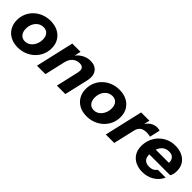

<svg xmlns="http://www.w3.org/2000/svg" viewBox="194 -1461 2411 2411"><g transform="rotate(45 1400.0 -255.0)"><path d="M272 10Q197 10 140.5 -20Q84 -50 53 -103.5Q22 -157 22 -228Q22 -290 45.5 -343.5Q69 -397 111 -436.5Q153 -476 209 -498Q265 -520 331 -520Q407 -520 463.5 -490.5Q520 -461 551.5 -408.5Q583 -356 583 -285Q583 -223 559 -169Q535 -115 492.5 -75Q450 -35 393.5 -12.5Q337 10 272 10ZM283 -108Q313 -108 339 -121.5Q365 -135 384.5 -159Q404 -183 415.5 -214.5Q427 -246 427 -283Q427 -339 399 -370.5Q371 -402 323 -402Q292 -402 265.5 -389Q239 -376 219.5 -353Q200 -330 189 -299Q178 -268 178 -231Q178 -175 206 -141.5Q234 -108 283 -108Z M606 0 723 -510H870L843 -390H846L756 0ZM960 0 1029 -303Q1040 -353 1023.5 -377.5Q1007 -402 963 -402Q910 -402 871.5 -368.5Q833 -335 819 -273L834 -396Q863 -452 920 -486Q977 -520 1039 -520Q1125 -520 1164.5 -464Q1204 -408 1183 -316L1110 0Z M1495 10Q1420 10 1363.5 -20Q1307 -50 1276 -103.5Q1245 -157 1245 -228Q1245 -290 1268.5 -343.5Q1292 -397 1334 -436.5Q1376 -476 1432 -498Q1488 -520 1554 -520Q1630 -520 1686.5 -490.5Q1743 -461 1774.5 -408.5Q1806 -356 1806 -285Q1806 -223 1782 -169Q1758 -115 1715.5 -75Q1673 -35 1616.5 -12.5Q1560 10 1495 10ZM1506 -108Q1536 -108 1562 -121.5Q1588 -135 1607.5 -159Q1627 -183 1638.5 -214.5Q1650 -246 1650 -283Q1650 -339 1622 -370.5Q1594 -402 1546 -402Q1515 -402 1488.5 -389Q1462 -376 1442.5 -353Q1423 -330 1412 -299Q1401 -268 1401 -231Q1401 -175 1429 -141.5Q1457 -108 1506 -108Z M1828 0 1946 -510H2093L2065 -390H2068L1978 0ZM2043 -282 2057 -404Q2086 -460 2129 -490Q2172 -520 2221 -520Q2237 -520 2250.5 -517.5Q2264 -515 2272 -512L2240 -373Q2228 -377 2210.5 -379.5Q2193 -382 2177 -382Q2116 -382 2085 -357Q2054 -332 2043 -282Z M2483 10Q2417 10 2362.5 -15.5Q2308 -41 2276 -91.5Q2244 -142 2244 -216Q2244 -263 2257.5 -307.5Q2271 -352 2297 -390.5Q2323 -429 2360.5 -458Q2398 -487 2445 -503.5Q2492 -520 2548 -520Q2613 -520 2667 -496Q2721 -472 2753 -424.5Q2785 -377 2785 -305Q2785 -274 2778.5 -249Q2772 -224 2761 -210H2328L2349 -309H2664L2635 -279Q2641 -302 2640 -325.5Q2639 -349 2628.5 -368.5Q2618 -388 2597 -400Q2576 -412 2542 -412Q2507 -412 2481.5 -399.5Q2456 -387 2438.5 -366Q2421 -345 2410 -319Q2399 -293 2394.5 -266Q2390 -239 2390 -215Q2390 -151 2419 -124.5Q2448 -98 2497 -98Q2538 -98 2564 -112.5Q2590 -127 2604 -149H2743Q2709 -74 2639.5 -32Q2570 10 2483 10Z"/></g></svg>

Font: Instrument Sans
Style: Bold Italic
Weight: 700
Italic angle: -13°
Designer: Rodrigo Fuenzalida
Foundry: fragTYPE
Version: Version 1.000;gftools[0.9.28]